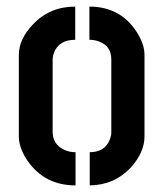

<svg xmlns="http://www.w3.org/2000/svg" viewBox="-20 -561 495 582"><path d="M37.1 -147.5V-394.5Q37.1 -442.4 80.1 -487.3Q130.9 -541 208 -541V-440.4Q157.2 -440.4 142.6 -398.4Q139.6 -389.6 139.6 -380.9V-161.1Q139.6 -124 173.8 -107.4Q189.5 -99.6 209 -99.6V1Q114.3 1 62.5 -75.2Q37.1 -113.3 37.1 -147.5ZM252 1V-99.6Q298.8 -99.6 313.5 -139.6Q317.4 -150.4 317.4 -159.2V-380.9Q317.4 -421.9 279.3 -435.5Q266.6 -440.4 251 -440.4V-541Q342.8 -541 392.6 -466.8Q418 -428.7 418 -394.5V-147.5Q418 -99.6 377 -53.7Q327.1 0 252 1Z"/></svg>

Font: Post No Bills Jaffna
Style: Bold
Weight: 700
Designer: Kosala Senevirathne, Siva Puranthara, Lasantha Premarathna, Tharique Azeez
Foundry: Mooniak
Version: Version 1.220 ; ttfautohint (v1.6)